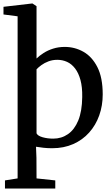

<svg xmlns="http://www.w3.org/2000/svg" viewBox="-23 -839 644 1101"><path d="M5.5 242V195.5L78 184V-745.5L-3 -756V-800L161 -819H163L186.5 -803.5V-503.5Q203.5 -520 227.2 -535.2Q251 -550.5 281.8 -560.2Q312.5 -570 348.5 -570Q406 -570 455.5 -542Q505 -514 535.5 -454Q566 -394 566 -297.5Q566 -233 546 -177Q526 -121 488.2 -78.8Q450.5 -36.5 396.8 -12.8Q343 11 276 11Q250.5 11 227.2 8.5Q204 6 183.5 2.5L186 66.5L186.5 184L294 195.5V242ZM282 -44Q329.5 -44 366.8 -69.8Q404 -95.5 425.8 -148.2Q447.5 -201 448.5 -282.5Q449.5 -339.5 438.5 -380Q427.5 -420.5 407.5 -446.5Q387.5 -472.5 361.5 -484.2Q335.5 -496 305.5 -496Q278.5 -496 255.2 -487.2Q232 -478.5 214.2 -465.5Q196.5 -452.5 186.5 -441.5V-74.5Q193 -60 221.2 -52Q249.5 -44 282 -44Z"/></svg>

Font: Merriweather Medium
Style: Regular
Weight: 500
Version: Version 2.100